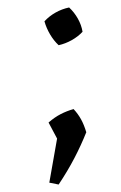

<svg xmlns="http://www.w3.org/2000/svg" viewBox="-20 -392 323 514"><path d="M112 97 136 -39 211 -38Q197 -3 179 31.5Q161 66 137 102ZM144 0 110 -64Q126 -78 142.5 -86.5Q159 -95 177 -100Q189 -87 197 -72.5Q205 -58 211 -38ZM137 -271Q124 -283 114 -300Q104 -317 99 -335Q112 -349 129 -358.5Q146 -368 165 -372Q179 -359 188.5 -342Q198 -325 201 -307Q189 -294 172 -284.5Q155 -275 137 -271Z"/></svg>

Font: Piazzolla Thin Light
Style: Regular
Weight: 300
Version: Version 2.005